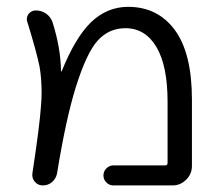

<svg xmlns="http://www.w3.org/2000/svg" viewBox="-20 -573 659 570"><path d="M316.4 -22.5Q304.7 -22.5 295.9 -31.2Q287.1 -40 287.1 -52.2Q287.1 -64.5 295.9 -73.2Q304.7 -82 316.4 -82H470.7Q477.5 -82 477.5 -89.8V-270.5Q477.5 -377.9 444.3 -433.6Q411.1 -489.3 352.5 -489.3Q303.7 -489.3 270.5 -453.1Q237.3 -417 205.1 -314.5Q175.8 -220.7 149.4 -58.6Q146.5 -43 134.8 -32.7Q123 -22.5 107.4 -22.5Q92.8 -22.5 83.5 -33.2Q74.2 -43.9 76.2 -58.6Q97.7 -199.2 101.6 -257.8Q103.5 -278.3 103.5 -297.9Q103.5 -338.9 97.7 -374Q88.9 -418 61.5 -506.8Q59.6 -511.7 59.6 -515.6Q59.6 -523.4 64.5 -531.2Q73.2 -542 85.9 -542Q103.5 -542 116.7 -532.7Q129.9 -523.4 135.7 -507.8Q160.2 -430.7 161.1 -362.3Q161.1 -361.3 162.1 -360.8Q163.1 -360.4 163.1 -361.3Q203.1 -460.9 250 -506.8Q297.9 -552.7 360.4 -552.7Q448.2 -552.7 499 -483.9Q549.8 -415 549.8 -277.3V-80.1Q549.8 -56.6 532.7 -39.6Q515.6 -22.5 492.2 -22.5Z"/></svg>

Font: Gen Jyuu Gothic P Normal
Style: Regular
Weight: 300
Designer: [Source Han Sans]
Ryoko NISHIZUKA  (kana & ideographs); Paul D. Hunt (Latin, Greek & Cyrillic); Wenlong ZHANG  (bopomofo
Version: Version 1.002.20150607